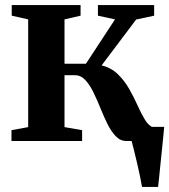

<svg xmlns="http://www.w3.org/2000/svg" viewBox="-20 -553 664 753"><path d="M537 180Q534 162 528.8 136.8Q523.5 111.5 517.2 84.8Q511 58 505.2 35Q499.5 12 496 -1L465.5 -55.5H624Q622.5 -38 620 -14Q617.5 10 614.8 37.5Q612 65 609.2 91.8Q606.5 118.5 604.2 141.5Q602 164.5 600 180ZM25 0V-42.5L90.5 -54.5V-477L26 -491.5V-533H296V-491.5L233 -477V-303H317L431 -477L364 -491.5V-533H584.5V-491.5L514 -476.5L378.5 -296.5Q416 -287.5 442 -262.2Q468 -237 486.8 -204Q505.5 -171 520 -138.5Q534.5 -106 549.2 -82.2Q564 -58.5 582.5 -52.5L616 -43V0H475.5Q452 0 434 -18.8Q416 -37.5 401.5 -66.8Q387 -96 373.8 -129Q360.5 -162 346.2 -191.2Q332 -220.5 314.5 -239.2Q297 -258 274 -258H233V-54.5L302 -42.5V0Z"/></svg>

Font: Merriweather 72pt
Style: Bold
Weight: 700
Version: Version 2.100